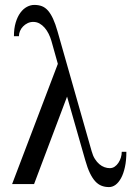

<svg xmlns="http://www.w3.org/2000/svg" viewBox="-20 -741 553 773"><path d="M488.8 -129.9H470.2Q470.2 -118.2 466.6 -106.4Q462.9 -94.7 456.5 -85.2Q450.2 -75.7 441.4 -69.8Q432.6 -64 421.9 -64Q411.6 -64 400.6 -67.9Q389.6 -71.8 379.9 -80.1Q370.1 -88.4 362.1 -101.1Q354 -113.8 349.1 -131.8L211.9 -613.8Q203.1 -645 193.6 -665.5Q184.1 -686 173.1 -698.5Q162.1 -710.9 148.7 -716.1Q135.3 -721.2 118.2 -721.2Q103 -721.2 88.4 -713.4Q73.7 -705.6 62 -689.7Q50.3 -673.8 43.2 -650.1Q36.1 -626.5 36.1 -595.2H56.2Q56.2 -605.5 60.5 -616Q64.9 -626.5 72.8 -634.5Q80.6 -642.6 91.1 -647.7Q101.6 -652.8 113.8 -652.8Q127.4 -652.8 138.9 -646.5Q150.4 -640.1 159.7 -629.4Q168.9 -618.7 175.8 -605Q182.6 -591.3 187 -576.2L212.9 -483.9L28.8 0H117.2L250 -352.1L323.2 -96.2Q332 -64.9 342 -44.2Q352.1 -23.4 363.5 -11Q375 1.5 388.7 6.8Q402.3 12.2 418.9 12.2Q432.6 12.2 445.1 3.2Q457.5 -5.9 467.3 -23.7Q477.1 -41.5 482.9 -68.1Q488.8 -94.7 488.8 -129.9Z"/></svg>

Font: Galatia SIL
Style: Regular
Weight: 400
Designer: Development by SIL's NRSI team
Version: Version 2.1